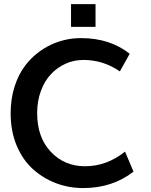

<svg xmlns="http://www.w3.org/2000/svg" viewBox="-20 -911 741 941"><path d="M328.1 -779.3V-890.6H448.2V-779.3ZM388.2 10.7Q317.4 10.7 254.4 -13.2Q191.4 -37.1 141.1 -82.5Q91.8 -126.5 61.5 -197.8Q32.2 -268.6 32.2 -355Q32.2 -427.7 52 -488.5Q71.8 -549.3 105.5 -592.3Q130.9 -625 162.4 -649.9Q193.8 -674.8 229 -691.4Q264.2 -708 302.2 -716.3Q340.3 -724.6 378.4 -724.1Q518.6 -724.1 615.7 -647.5L567.4 -561Q486.3 -617.2 388.7 -617.2Q342.8 -617.2 302.2 -599.1Q261.7 -581.1 230.5 -548.3Q199.2 -515.6 180.7 -466.1Q162.1 -416.5 162.1 -356.4Q162.1 -238.3 228.5 -167.5Q295.4 -96.2 396.5 -96.2Q503.4 -96.2 592.8 -168L634.3 -69.8Q530.8 10.7 388.2 10.7Z"/></svg>

Font: Ride
Style: Bold
Weight: 700
Version: Version 3.000